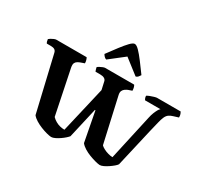

<svg xmlns="http://www.w3.org/2000/svg" viewBox="-190 -1275 1664 1558"><g transform="rotate(30 642.5 -496.0)"><path d="M446 1Q429 0 402.5 -7Q376 -14 346 -26Q316 -38 290 -54Q264 -70 249 -89L128 -604Q124 -622 111.5 -630Q99 -638 75 -638H38Q34 -643 31 -652.5Q28 -662 27 -674Q32 -679 43.5 -686Q55 -693 68 -698.5Q81 -704 89 -704H373Q377 -698 381.5 -684Q386 -670 386 -654L349 -641Q338 -637 325.5 -629.5Q313 -622 307 -608.5Q301 -595 306 -568L391 -154Q407 -138 426.5 -126.5Q446 -115 468 -109.5Q490 -104 511 -104L611 -533L595 -605Q592 -621 577.5 -629.5Q563 -638 539 -638H494Q492 -643 488.5 -653Q485 -663 483 -674Q488 -680 500 -686.5Q512 -693 525.5 -698.5Q539 -704 546 -704H818Q823 -698 827 -684Q831 -670 831 -654L796 -642Q784 -637 771.5 -628.5Q759 -620 752.5 -605.5Q746 -591 751 -568L845 -151Q854 -141 874.5 -130Q895 -119 919 -112.5Q943 -106 960 -106L1054 -530Q1060 -559 1069 -581Q1078 -603 1086.5 -618Q1095 -633 1103 -638H958Q955 -642 951 -652Q947 -662 947 -674Q955 -680 972.5 -687Q990 -694 1008 -699Q1026 -704 1032 -704H1254Q1258 -698 1262.5 -686Q1267 -674 1267 -655L1222 -641Q1197 -634 1182 -622.5Q1167 -611 1157.5 -589.5Q1148 -568 1139.5 -532Q1131 -496 1117 -439L1035 -83Q1029 -73 1012.5 -59Q996 -45 976 -31.5Q956 -18 936 -8.5Q916 1 901 1Q885 0 858.5 -7Q832 -14 801.5 -25.5Q771 -37 744.5 -53.5Q718 -70 703 -89L650 -367H645L580 -83Q573 -74 557.5 -60Q542 -46 521.5 -32Q501 -18 481 -8.5Q461 1 446 1ZM520 -767Q508 -770 499 -780Q490 -790 485 -799Q524 -852 557 -895.5Q590 -939 616 -966Q642 -993 658 -993Q675 -993 701 -966.5Q727 -940 760 -896Q793 -852 831 -800Q827 -794 818 -782Q809 -770 795 -767L657 -874Z"/></g></svg>

Font: Texturina 12pt ExtraBold
Style: Regular
Weight: 800
Designer: Guillermo Torres Carreño
Foundry: Omnibus-Type
Version: Version 1.002